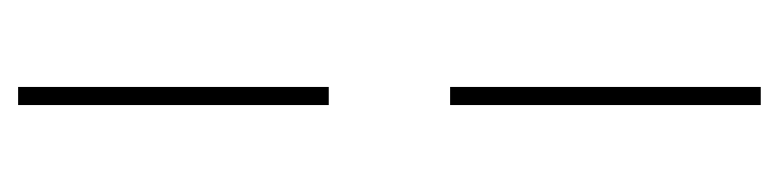

<svg xmlns="http://www.w3.org/2000/svg" viewBox="-344 -416 860 212"><g transform="rotate(-90 86.0 -310.0)"><path d="M76 -377V-720H96V-377ZM76 100V-243H96V100Z"/></g></svg>

Font: DM Sans 20pt Thin
Style: Regular
Weight: 250
Version: Version 4.004;gftools[0.9.30]